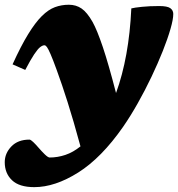

<svg xmlns="http://www.w3.org/2000/svg" viewBox="-44 -557 751 810"><path d="M62.5 -262 9 -285.5Q44.5 -363.5 74.8 -412.8Q105 -462 132.5 -489.2Q160 -516.5 187.8 -526.8Q215.5 -537 246.5 -537Q277 -537 300.2 -521Q323.5 -505 346.5 -464.5Q365.5 -430.5 389.8 -358.5Q414 -286.5 445.5 -164.5Q500.5 -315.5 510 -521.5Q523 -525 554.8 -528.2Q586.5 -531.5 627.5 -531.5Q662 -531.5 674.5 -522.5Q687 -513.5 687 -498Q687 -475.5 675.2 -434.8Q663.5 -394 642.8 -341.8Q622 -289.5 595 -232.8Q568 -176 537.2 -121.5Q506.5 -67 475 -21.5Q384 109 286 170.8Q188 232.5 100.5 232.5Q37 232.5 6.5 203.2Q-24 174 -24 127.5Q-24 90 3.8 61Q31.5 32 80 32Q85.5 32 96 42Q106.5 52 118.5 66Q130.5 80 144.5 93.8Q158.5 107.5 165.5 107.5Q199 107.5 231.8 96.5Q264.5 85.5 295.5 60.5Q265.5 -50 241.2 -126.2Q217 -202.5 195.5 -261Q179 -306.5 169.2 -328.8Q159.5 -351 154 -358.5Q148.5 -366 143.5 -366Q135.5 -366 125.2 -358Q115 -350 100 -327.5Q85 -305 62.5 -262Z"/></svg>

Font: Newsreader Caption ExtraBold
Style: Italic
Weight: 800
Italic angle: -17°
Designer: Hugues Gentile
Foundry: Production Type
Version: Version 1.001